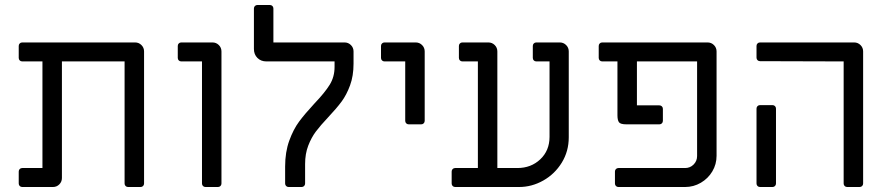

<svg xmlns="http://www.w3.org/2000/svg" viewBox="-20 -749 3562 769"><path d="M55 -14V-62Q55 -68 59 -72Q63 -76 69 -76H150V-503H69Q63 -503 59 -507Q55 -511 55 -517V-565Q55 -571 59 -575Q63 -579 69 -579H521Q536 -579 546.5 -568.5Q557 -558 557 -543V-14Q557 -8 553 -4Q549 0 543 0H493Q487 0 483 -4Q479 -8 479 -14V-503H228V-36Q228 -21 217.5 -10.5Q207 0 192 0H69Q63 0 59 -4Q55 -8 55 -14Z M789 -14V-503H706Q700 -503 696 -507Q692 -511 692 -517V-565Q692 -571 696 -575Q700 -579 706 -579H831Q846 -579 856.5 -568.5Q867 -558 867 -543V-14Q867 -8 863 -4Q859 0 853 0H803Q797 0 793 -4Q789 -8 789 -14Z M1122 -14V-82Q1122 -140 1138.5 -185.5Q1155 -231 1178 -262Q1201 -293 1239 -334Q1281 -378 1300.5 -409.5Q1320 -441 1320 -481V-503H1047Q1025 -503 1011 -517Q997 -531 997 -553V-715Q997 -721 1001 -725Q1005 -729 1011 -729H1061Q1067 -729 1071 -725Q1075 -721 1075 -715V-579H1360Q1375 -579 1385.5 -568.5Q1396 -558 1396 -543V-494Q1396 -445 1382 -407Q1368 -369 1348 -342Q1328 -315 1295 -280Q1263 -246 1245 -222Q1227 -198 1214.5 -165.5Q1202 -133 1202 -92V-14Q1202 -8 1198 -4Q1194 0 1188 0H1136Q1130 0 1126 -4Q1122 -8 1122 -14Z M1603 -265V-503H1520Q1514 -503 1510 -507Q1506 -511 1506 -517V-565Q1506 -571 1510 -575Q1514 -579 1520 -579H1645Q1660 -579 1670.5 -568.5Q1681 -558 1681 -543V-265Q1681 -259 1677 -255Q1673 -251 1667 -251H1617Q1611 -251 1607 -255Q1603 -259 1603 -265Z M1789 -14V-62Q1789 -68 1793 -72Q1797 -76 1803 -76H1894V-503H1832Q1826 -503 1822 -507Q1818 -511 1818 -517V-565Q1818 -571 1822 -575Q1826 -579 1832 -579H1936Q1951 -579 1961.5 -568.5Q1972 -558 1972 -543V-76H2052Q2107 -76 2144 -111Q2181 -146 2181 -201V-503H2128Q2122 -503 2118 -507Q2114 -511 2114 -517V-565Q2114 -571 2118 -575Q2122 -579 2128 -579H2222Q2237 -579 2247.5 -568.5Q2258 -558 2258 -543V-199Q2258 -143 2230 -97.5Q2202 -52 2156 -26Q2110 0 2059 0H1803Q1797 0 1793 -4Q1789 -8 1789 -14Z M2443 -14V-62Q2443 -68 2447 -72Q2451 -76 2457 -76H2724Q2744 -76 2758 -90Q2772 -104 2772 -124V-503H2531V-327H2621Q2627 -327 2631 -323Q2635 -319 2635 -313V-265Q2635 -259 2631 -255Q2627 -251 2621 -251H2489Q2465 -251 2459 -259.5Q2453 -268 2453 -287V-503H2392Q2386 -503 2382 -507Q2378 -511 2378 -517V-565Q2378 -571 2382 -575Q2386 -579 2392 -579H2814Q2829 -579 2839.5 -568.5Q2850 -558 2850 -543V-125Q2850 -91 2833 -62.5Q2816 -34 2787 -17Q2758 0 2724 0H2457Q2451 0 2447 -4Q2443 -8 2443 -14Z M3359 -14V-503L3024 -504Q3018 -504 3014 -508Q3010 -512 3010 -518V-565Q3010 -571 3014 -575Q3018 -579 3024 -579H3401Q3416 -579 3426.5 -568.5Q3437 -558 3437 -543V-14Q3437 -8 3433 -4Q3429 0 3423 0H3373Q3367 0 3363 -4Q3359 -8 3359 -14ZM3010 -14V-314Q3010 -320 3014 -324Q3018 -328 3024 -328H3074Q3080 -328 3084 -324Q3088 -320 3088 -314V-14Q3088 -8 3084 -4Q3080 0 3074 0H3024Q3018 0 3014 -4Q3010 -8 3010 -14Z"/></svg>

Font: Miriam Libre
Style: Regular
Weight: 400
Version: Version 1.000